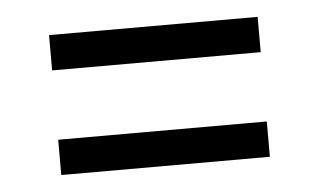

<svg xmlns="http://www.w3.org/2000/svg" viewBox="-30 -402 494 298"><g transform="rotate(-5 216.5 -253.0)"><path d="M55 -307V-362H380V-307ZM55 -144V-199H380V-144Z"/></g></svg>

Font: Saira Ultra Condensed
Style: Regular
Weight: 400
Width: 1
Designer: Hector Gatti with collaboration of the Omnibus-Type team
Foundry: Omnibus-Type
Version: Version 1.001; ttfautohint (v1.8)